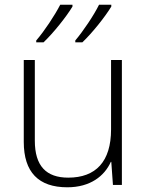

<svg xmlns="http://www.w3.org/2000/svg" viewBox="-20 -786 628 816"><path d="M453 -758V-766H401C379 -721 333 -653 300 -614V-606H330C373 -647 427 -715 453 -758ZM288 -758V-766H236C213 -721 168 -653 134 -614V-606H165C208 -647 262 -715 288 -758ZM498 -531H452V-236C452 -99 387 -31 270 -31C177 -31 128 -80 128 -188V-531H81V-183C81 -54 144 10 266 10C364 10 424 -38 451 -98H453L460 0H498Z"/></svg>

Font: Noto Sans Syriac Extralight
Style: Regular
Weight: 200
Designer: Patrick Giasson and the Monotype Design Team
Foundry: Monotype Imaging Inc.
Version: Version 3.000